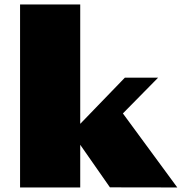

<svg xmlns="http://www.w3.org/2000/svg" viewBox="-20 -826 803 846"><path d="M68.4 -806.2H333.5V-280.3L530.3 -483.9H676.8L521.5 -326.2L761.2 0L464.4 -0.5L333.5 -188V0H68.4Z"/></svg>

Font: Poller One
Style: Regular
Weight: 400
Designer: Yvonne Schttler
Foundry: Yvonne Schttler
Version: Version 1.002